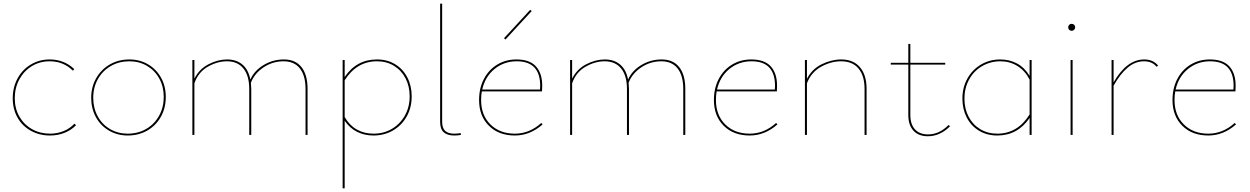

<svg xmlns="http://www.w3.org/2000/svg" viewBox="-20 -731 6769 1040"><path d="M49 -199Q49 -258 75 -306Q101 -354 147 -381.5Q193 -409 249 -409Q327 -409 382 -357L375 -348Q324 -399 249 -399Q195 -399 152 -372.5Q109 -346 84.5 -300.5Q60 -255 60 -199Q60 -143 85 -99.5Q110 -56 153.5 -31.5Q197 -7 251 -7Q290 -7 324.5 -21Q359 -35 383 -61L392 -53Q366 -26 329.5 -11.5Q293 3 251 3Q194 3 147.5 -22.5Q101 -48 75 -94Q49 -140 49 -199Z M474 -201Q474 -260 501 -307.5Q528 -355 575 -382Q622 -409 681 -409Q737 -409 782 -382.5Q827 -356 852.5 -310Q878 -264 878 -206Q878 -146 851.5 -98.5Q825 -51 778 -24Q731 3 672 3Q616 3 570.5 -23.5Q525 -50 499.5 -96.5Q474 -143 474 -201ZM867 -206Q867 -261 843 -305Q819 -349 776.5 -374Q734 -399 681 -399Q625 -399 580.5 -373.5Q536 -348 510.5 -303Q485 -258 485 -201Q485 -146 509 -101.5Q533 -57 576 -32Q619 -7 672 -7Q728 -7 772.5 -33Q817 -59 842 -104.5Q867 -150 867 -206Z M1646 -249V0H1635V-249Q1635 -321 1604.5 -360Q1574 -399 1516 -399Q1457 -399 1408 -366.5Q1359 -334 1339 -283Q1341 -261 1341 -249V0H1330V-249Q1330 -321 1298.5 -360Q1267 -399 1209 -399Q1157 -399 1105.5 -369.5Q1054 -340 1033 -280V0H1022V-406H1033V-305Q1059 -357 1109.5 -383Q1160 -409 1210 -409Q1261 -409 1293.5 -381Q1326 -353 1336 -300Q1357 -348 1407.5 -378.5Q1458 -409 1518 -409Q1580 -409 1613 -367.5Q1646 -326 1646 -249Z M2210 -209Q2210 -148 2183 -100Q2156 -52 2109 -24.5Q2062 3 2003 3Q1954 3 1914 -17Q1874 -37 1847 -77V289H1836V-406H1847V-314Q1911 -409 2022 -409Q2078 -409 2120.5 -383Q2163 -357 2186.5 -311.5Q2210 -266 2210 -209ZM2199 -209Q2199 -264 2176.5 -307Q2154 -350 2114 -374.5Q2074 -399 2022 -399Q1912 -399 1847 -296V-97Q1872 -53 1912 -30Q1952 -7 2003 -7Q2059 -7 2103.5 -33.5Q2148 -60 2173.5 -106Q2199 -152 2199 -209Z M2364 -71V-711H2375V-71Q2375 -37 2391.5 -22Q2408 -7 2440 -7Q2456 -7 2475 -10L2477 0Q2458 3 2440 3Q2403 3 2383.5 -14.5Q2364 -32 2364 -71Z M2718 -517 2710 -524 2852 -678 2860 -671ZM2919 -57Q2851 3 2769 3Q2681 3 2628 -50Q2575 -103 2575 -189Q2575 -254 2601.5 -304Q2628 -354 2674 -381.5Q2720 -409 2777 -409Q2849 -409 2883 -371.5Q2917 -334 2917 -267Q2917 -245 2916 -236H2590Q2586 -216 2586 -189Q2586 -107 2636.5 -57Q2687 -7 2769 -7Q2848 -7 2912 -65ZM2592 -246H2905Q2906 -253 2906 -266Q2906 -399 2779 -399Q2710 -399 2659 -357.5Q2608 -316 2592 -246Z M3692 -249V0H3681V-249Q3681 -321 3650.5 -360Q3620 -399 3562 -399Q3503 -399 3454 -366.5Q3405 -334 3385 -283Q3387 -261 3387 -249V0H3376V-249Q3376 -321 3344.5 -360Q3313 -399 3255 -399Q3203 -399 3151.5 -369.5Q3100 -340 3079 -280V0H3068V-406H3079V-305Q3105 -357 3155.5 -383Q3206 -409 3256 -409Q3307 -409 3339.5 -381Q3372 -353 3382 -300Q3403 -348 3453.5 -378.5Q3504 -409 3564 -409Q3626 -409 3659 -367.5Q3692 -326 3692 -249Z M4191 -57Q4123 3 4041 3Q3953 3 3900 -50Q3847 -103 3847 -189Q3847 -254 3873.5 -304Q3900 -354 3946 -381.5Q3992 -409 4049 -409Q4121 -409 4155 -371.5Q4189 -334 4189 -267Q4189 -245 4188 -236H3862Q3858 -216 3858 -189Q3858 -107 3908.5 -57Q3959 -7 4041 -7Q4120 -7 4184 -65ZM3864 -246H4177Q4178 -253 4178 -266Q4178 -399 4051 -399Q3982 -399 3931 -357.5Q3880 -316 3864 -246Z M4674 -249V0H4663V-249Q4663 -321 4630 -360Q4597 -399 4536 -399Q4481 -399 4427.5 -369.5Q4374 -340 4351 -280V0H4340V-406H4351V-304Q4378 -357 4431 -383Q4484 -409 4537 -409Q4602 -409 4638 -367Q4674 -325 4674 -249Z M5126 -47Q5072 7 5006 7Q4955 7 4927.5 -23.5Q4900 -54 4900 -108V-381H4805V-391H4900V-493H4911V-391H5100V-381H4911V-108Q4911 -58 4936 -30.5Q4961 -3 5007 -3Q5068 -3 5118 -54Z M5568 -406V0H5557V-92Q5492 3 5382 3Q5326 3 5283 -23Q5240 -49 5216.5 -94.5Q5193 -140 5193 -197Q5193 -257 5220 -305.5Q5247 -354 5294 -381.5Q5341 -409 5398 -409Q5448 -409 5489 -387Q5530 -365 5557 -320V-406ZM5557 -111V-300Q5532 -348 5491 -373.5Q5450 -399 5399 -399Q5345 -399 5300 -373Q5255 -347 5229.5 -300.5Q5204 -254 5204 -197Q5204 -142 5226.5 -99Q5249 -56 5289.5 -31.5Q5330 -7 5382 -7Q5492 -7 5557 -111Z M5766 -583Q5766 -591 5771.5 -596.5Q5777 -602 5785 -602Q5793 -602 5798.5 -596.5Q5804 -591 5804 -583Q5804 -576 5798.5 -570Q5793 -564 5785 -564Q5777 -564 5771.5 -569.5Q5766 -575 5766 -583ZM5779 -406H5790V0H5779Z M6253 -376 6245 -369Q6221 -399 6177 -399Q6129 -399 6088.5 -365Q6048 -331 6012 -267V0H6001V-406H6012V-285Q6083 -409 6178 -409Q6226 -409 6253 -376Z M6675 -57Q6607 3 6525 3Q6437 3 6384 -50Q6331 -103 6331 -189Q6331 -254 6357.5 -304Q6384 -354 6430 -381.5Q6476 -409 6533 -409Q6605 -409 6639 -371.5Q6673 -334 6673 -267Q6673 -245 6672 -236H6346Q6342 -216 6342 -189Q6342 -107 6392.5 -57Q6443 -7 6525 -7Q6604 -7 6668 -65ZM6348 -246H6661Q6662 -253 6662 -266Q6662 -399 6535 -399Q6466 -399 6415 -357.5Q6364 -316 6348 -246Z"/></svg>

Font: Ysabeau Infant Hairline
Style: Regular
Weight: 100
Designer: Christian Thalmann (Catharsis Fonts)
Version: Version 0.003